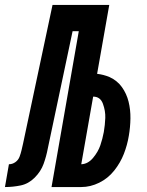

<svg xmlns="http://www.w3.org/2000/svg" viewBox="-74 -755 594 775"><path d="M-54 0 -38 -92Q-24 -92 -12 -100.5Q0 -109 5 -122.5Q10 -136 13 -149Q16 -162 19 -175L138 -735H367L318 -457Q344 -454 368 -444Q399 -430 418 -403.5Q437 -377 445 -344.5Q453 -312 452.5 -277Q452 -242 446 -207Q440 -170 426 -134Q412 -98 387 -66.5Q362 -35 326.5 -17.5Q291 0 254 0H134L244 -629H219L119 -156Q113 -124 102 -93.5Q91 -63 66 -38Q41 -13 9.5 -6.5Q-22 0 -54 0ZM254 -92Q281 -93 301.5 -117.5Q322 -142 331 -168.5Q340 -195 345 -222Q350 -251 351 -279Q352 -307 341.5 -336Q331 -365 302 -365Z"/></svg>

Font: Iosevka SS08
Style: Bold Italic
Weight: 700
Italic angle: -10°
Monospace: yes
Designer: Belleve Invis
Foundry: Belleve Invis
Version: 2.1.0; ttfautohint (v1.8.2)